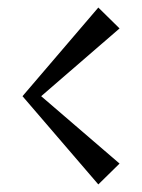

<svg xmlns="http://www.w3.org/2000/svg" viewBox="-20 -526 379 512"><path d="M40 -269.5 242.2 -505.9 298.8 -450.2 89.8 -269.5 298.8 -89.8 242.2 -34.2Z"/></svg>

Font: TriodPostnaja
Style: Medium
Weight: 500
Version: 20110805